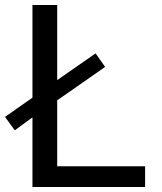

<svg xmlns="http://www.w3.org/2000/svg" viewBox="-25 -749 647 769"><path d="M105 0H556.2V-83H204.1V-347.2L396 -481L357.9 -535.2L204.1 -428.2V-729H105V-357.9L-4.9 -280.8L34.2 -227.1L105 -278.8Z"/></svg>

Font: Hack
Style: Regular
Weight: 400
Monospace: yes
Designer: Christopher Simpkins
Foundry: Christopher Simpkins
Version: Version 2.010